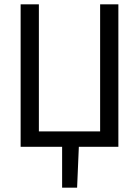

<svg xmlns="http://www.w3.org/2000/svg" viewBox="-20 -676 640 884"><path d="M75 0V-656H159V-71H441V-656H525V0H343L335 188H266V0Z"/></svg>

Font: SauceCodePro NFM
Style: Regular
Weight: 400
Monospace: yes
Designer: Paul D. Hunt, Teo Tuominen
Foundry: Adobe
Version: Version 2.042;hotconv 1.1.0;makeotfexe 2.6.0;Nerd Fonts 3.3.